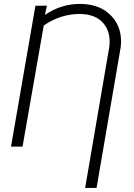

<svg xmlns="http://www.w3.org/2000/svg" viewBox="-20 -740 676 969"><path d="M206.5 -664.6Q290.5 -722.2 389.6 -720.2Q487.8 -718.3 543.7 -657.7Q599.6 -597.2 589.4 -503.4L467.3 208.5H409.7L531.7 -503.9Q540.5 -577.1 502 -622.3Q463.4 -667.5 388.2 -669.4Q288.1 -671.4 200.7 -611.3L93.8 0H35.6L158.7 -710.9L216.8 -711.4Z"/></svg>

Font: Roboto Light
Style: Italic
Weight: 300
Italic angle: -12°
Designer: Google
Version: Version 2.134; 2016; ttfautohint (v1.6)